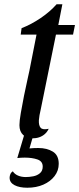

<svg xmlns="http://www.w3.org/2000/svg" viewBox="-20 -627 371 899"><path d="M128 21Q106 21 88.5 5Q71 -11 71 -41Q71 -61 77.5 -98.5Q84 -136 92.5 -179Q101 -222 110 -261Q119 -300 123 -323L151 -465H77L81 -495Q127 -513 170.5 -542.5Q214 -572 245 -607H272L253 -510H331L322 -465H242L171 -116Q167 -100 165 -87.5Q163 -75 162 -64Q161 -39 170.5 -28.5Q180 -18 208 -24Q201 -9 189.5 1Q178 11 163 16Q148 21 128 21ZM108 252Q71 252 48 240Q25 228 25 205Q25 197 28.5 188.5Q32 180 40 175Q48 188 64 195Q80 202 101 202Q117 202 135.5 198.5Q154 195 167 184Q180 173 180 153Q180 128 155 119.5Q130 111 96 111Q87 111 78.5 111.5Q70 112 61 113L98 -11H141L118 68Q125 67 137.5 66.5Q150 66 159 66Q200 66 227.5 83Q255 100 255 140Q255 172 235.5 197.5Q216 223 183 237.5Q150 252 108 252Z"/></svg>

Font: Sansita Swashed Light Light
Style: Regular
Weight: 300
Version: Version 1.003